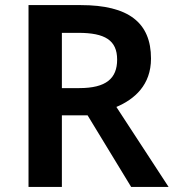

<svg xmlns="http://www.w3.org/2000/svg" viewBox="-20 -734 687 754"><path d="M297 -714H92V0H223V-281H324L495 0H642L437 -314C508 -344 573 -400 573 -504C573 -645 485 -714 297 -714ZM288 -605C392 -605 440 -576 440 -500C440 -426 397 -388 291 -388H223V-605Z"/></svg>

Font: Noto Kufi Arabic SemiBold
Style: Regular
Weight: 600
Designer: Monotype Design Team, David Williams, Khaled Hosny
Foundry: Google LLC
Version: Version 2.109